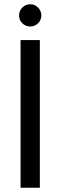

<svg xmlns="http://www.w3.org/2000/svg" viewBox="-20 -886 286 906"><path d="M77 -697H168V0H77ZM123 -761Q101 -761 85.5 -776Q70 -791 70 -813Q70 -835 85.5 -850.5Q101 -866 123 -866Q144 -866 159.5 -850.5Q175 -835 175 -813Q175 -791 159.5 -776Q144 -761 123 -761Z"/></svg>

Font: Poppins
Style: Regular
Weight: 400
Designer: Ninad Kale (Devanagari), Jonny Pinhorn (Latin)
Version: Version 5.002